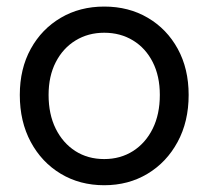

<svg xmlns="http://www.w3.org/2000/svg" viewBox="-20 -545 622 573"><path d="M291 7.8Q218.3 7.8 161.4 -26.4Q104.5 -60.5 71.8 -121.3Q39.1 -182.1 39.1 -261.7Q39.1 -339.8 71.8 -399.2Q104.5 -458.5 161.4 -491.9Q218.3 -525.4 291 -525.4Q364.3 -525.4 421.1 -491.9Q478 -458.5 510.5 -399.2Q543 -339.8 543 -261.7Q543 -182.1 510 -121.3Q477.1 -60.5 420.2 -26.4Q363.3 7.8 291 7.8ZM291 -70.3Q339.4 -70.3 377 -94.2Q414.6 -118.2 435.8 -161.1Q457 -204.1 457 -261.7Q457 -317.9 435.8 -359.6Q414.6 -401.4 377 -424.3Q339.4 -447.3 291 -447.3Q243.2 -447.3 205.6 -424.3Q168 -401.4 146.5 -359.6Q125 -317.9 125 -261.7Q125 -204.1 146.2 -161.1Q167.5 -118.2 204.8 -94.2Q242.2 -70.3 291 -70.3Z"/></svg>

Font: Reddit Sans
Style: Regular
Weight: 400
Designer: Stephen Hutchings
Foundry: Reddit
Version: Version 1.014